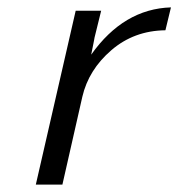

<svg xmlns="http://www.w3.org/2000/svg" viewBox="-20 -500 483 520"><path d="M77 0 185 -471H254L236 -398Q236 -397 234.5 -389.5Q233 -382 232 -377L227 -352Q315 -476 443 -480L428 -418Q343 -417 281.5 -364Q220 -311 203 -238L149 0Z"/></svg>

Font: Coval
Style: ExtraLight Italic
Weight: 200
Foundry: Context Ltd
Version: Version 001.000